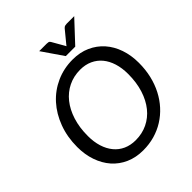

<svg xmlns="http://www.w3.org/2000/svg" viewBox="-224 -957 1102 1102"><g transform="rotate(-45 327.0 -405.5)"><path d="M43.9 0ZM636.2 -366.7Q636.2 -312 624.8 -263.2Q613.3 -214.4 591.8 -172.9Q570.3 -131.3 540 -98.1Q509.8 -64.9 472.4 -41.5Q435.1 -18.1 391.4 -5.6Q347.7 6.8 299.3 6.8Q240.2 6.8 192.9 -14.2Q145.5 -35.2 112.5 -72.8Q79.6 -110.4 61.8 -161.9Q43.9 -213.4 43.9 -274.9Q43.9 -356.4 69.6 -425Q95.2 -493.7 140.1 -543.5Q185.1 -593.3 246.8 -621.1Q308.6 -648.9 380.4 -648.9Q439.5 -648.9 486.8 -627.7Q534.2 -606.4 567.4 -568.8Q600.6 -531.2 618.4 -479.5Q636.2 -427.7 636.2 -366.7ZM547.4 -364.7Q547.4 -413.1 535.2 -452.4Q522.9 -491.7 500 -519.3Q477.1 -546.9 444.1 -562Q411.1 -577.1 369.6 -577.1Q317.4 -577.1 273.7 -555.9Q230 -534.7 198.5 -495.4Q167 -456.1 149.4 -400.6Q131.8 -345.2 131.8 -276.9Q131.8 -228.5 144 -189.5Q156.2 -150.4 179.2 -122.6Q202.1 -94.7 235.1 -79.8Q268.1 -64.9 309.1 -64.9Q361.8 -64.9 405.5 -85.9Q449.2 -106.9 480.7 -146Q512.2 -185.1 529.8 -240.5Q547.4 -295.9 547.4 -364.7ZM278.8 -818.4H339.4Q344.7 -818.4 352.1 -817.1Q359.4 -815.9 363.8 -808.1L405.3 -735.8L409.7 -727.5L416 -735.8L474.6 -807.1Q481.4 -815.4 489.3 -816.9Q497.1 -818.4 502.4 -818.4H563L443.4 -690.4H366.7Z"/></g></svg>

Font: Carlito
Style: Italic
Weight: 400
Italic angle: -7°
Designer: Lukasz Dziedzic
Foundry: tyPoland Lukasz Dziedzic
Version: Version 1.104